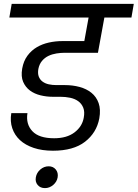

<svg xmlns="http://www.w3.org/2000/svg" viewBox="-20 -760 707 986"><path d="M40 -740H667L655 -670H516L483 -489H313Q292 -489 270 -485.5Q248 -482 229 -473Q210 -464 196 -447.5Q182 -431 177 -406Q173 -383 179 -367Q185 -351 198.5 -341Q212 -331 230.5 -327Q249 -323 270 -323H314Q353 -323 388.5 -313.5Q424 -304 449.5 -283.5Q475 -263 486.5 -230.5Q498 -198 490 -152Q476 -78 416.5 -32Q357 14 252 14Q196 14 153 -0.5Q110 -15 82.5 -40.5Q55 -66 43 -101.5Q31 -137 38 -179H121Q112 -123 146 -86.5Q180 -50 258 -50Q323 -50 362.5 -80Q402 -110 410 -155Q416 -186 407.5 -207Q399 -228 381.5 -240.5Q364 -253 340 -258Q316 -263 289 -263H249Q219 -263 188 -270.5Q157 -278 134 -295Q111 -312 99 -339.5Q87 -367 94 -408Q101 -447 121 -474Q141 -501 169 -517.5Q197 -534 231 -541.5Q265 -549 299 -549H413L435 -670H28ZM211 206Q187 206 173.5 190Q160 174 164 151Q168 127 187 110.5Q206 94 230 94Q253 94 266.5 110.5Q280 127 276 151Q272 174 253 190Q234 206 211 206Z"/></svg>

Font: SVN-Poppins
Style: Italic
Weight: 400
Italic angle: -10°
Designer: Ninad Kale (Devanagari), Jonny Pinhorn (Latin)
Foundry: Indian Type Foundry
Version: Version 3.002 2017; ttfautohint (v1.8.3)